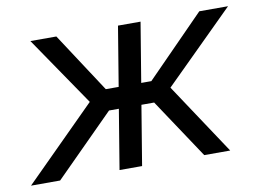

<svg xmlns="http://www.w3.org/2000/svg" viewBox="-87 -613 950 704"><g transform="rotate(-10 388.0 -261.0)"><path d="M-24.9 0 240.7 -265.1 64.9 -522.5H161.6L306.6 -300.8H354.5L391.1 -522.5H475.1L438.5 -300.8H476.1L693.8 -522.5H800.8L541 -265.1L716.8 0H620.1L472.7 -221.7H425.3L388.7 0H304.7L341.3 -221.7H304.7L83.5 0Z"/></g></svg>

Font: Inter 28pt
Style: Italic
Weight: 400
Italic angle: -9.3988°
Designer: Rasmus Andersson
Foundry: rsms
Version: Version 4.001;git-66647c0bb